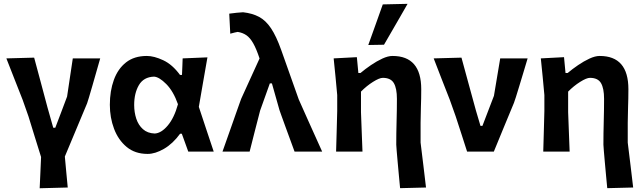

<svg xmlns="http://www.w3.org/2000/svg" viewBox="-20 -810 3441 1026"><path d="M192 196Q194 154 195.8 113.5Q197.5 73 199.5 29Q182.5 -25 165.5 -80Q148.5 -135 132 -188.5L101 -276.5Q79.5 -331 57.5 -387Q35.5 -443 14 -498L162.5 -502Q178.5 -442.5 197.5 -371.8Q216.5 -301 233.5 -237L264.5 -127.5H275.5Q291.5 -169.5 307.2 -210.8Q323 -252 338.5 -294Q346 -345.5 353.8 -396.5Q361.5 -447.5 369 -498H515.5Q506.5 -466 495.2 -427Q484 -388 473.5 -351.2Q463 -314.5 455.2 -288.8Q447.5 -263 445.5 -258Q415.5 -186.5 385.8 -115.2Q356 -44 326.5 26.5Q330.5 70 334.2 110Q338 150 342 192Z M769 12.5Q701.5 12.5 656.8 -24.8Q612 -62 589.5 -121.8Q567 -181.5 567 -250Q567 -324 588.5 -383.2Q610 -442.5 653.8 -476.8Q697.5 -511 764.5 -511Q803.5 -511 852.5 -488Q901.5 -465 942 -409.5H952.5Q953.5 -434.5 954.5 -456.5Q955.5 -478.5 956 -498L1088.5 -503.5Q1077 -437.5 1065 -369Q1053 -300.5 1042.5 -239Q1062 -179.5 1082 -119.8Q1102 -60 1122 0H986Q977.5 -24 969 -47.2Q960.5 -70.5 951.5 -95.5H942.5Q903.5 -42 856.5 -14.8Q809.5 12.5 769 12.5ZM806.5 -96.5Q841.5 -98 876.2 -139Q911 -180 931 -253Q906.5 -322.5 868.5 -360.8Q830.5 -399 803 -400.5Q747.5 -398.5 722.2 -355.2Q697 -312 697 -249Q697 -210 708.2 -175.8Q719.5 -141.5 743.8 -119.8Q768 -98 806.5 -96.5Z M1169 0Q1178.5 -27 1191.2 -62.8Q1204 -98.5 1217 -135.8Q1230 -173 1241.5 -205.5Q1253 -238 1260.5 -259Q1268 -280 1269 -282.5Q1292 -333 1317 -388Q1342 -443 1367 -497.5Q1350 -549 1333.2 -578.5Q1316.5 -608 1296.5 -621.8Q1276.5 -635.5 1250 -639.5Q1247 -639.5 1234.2 -636.2Q1221.5 -633 1210.5 -630L1205 -737Q1220 -739 1244.8 -741.8Q1269.5 -744.5 1279 -744.5Q1328.5 -739 1364.5 -719.8Q1400.5 -700.5 1428.5 -658.5Q1456.5 -616.5 1482.5 -543.5L1576.5 -278.5Q1605.5 -213.5 1626.5 -166.5Q1647.5 -119.5 1665.2 -80.5Q1683 -41.5 1701.5 0H1554Q1544 -28 1530.5 -64.2Q1517 -100.5 1504.5 -135.2Q1492 -170 1483.2 -194Q1474.5 -218 1473.5 -221.5L1433 -364.5H1422L1370 -219Q1355.5 -163.5 1341.5 -108.5Q1327.5 -53.5 1314 0Z M2118 195.5Q2115 167 2111.8 130.2Q2108.5 93.5 2105.2 58Q2102 22.5 2099.8 -3.8Q2097.5 -30 2097.5 -37Q2097.5 -97 2099.2 -159.2Q2101 -221.5 2101 -281.5Q2101 -338 2084.5 -366Q2068 -394 2025.5 -394Q2007.5 -394 1973.2 -372.5Q1939 -351 1909 -320.5V-210.5Q1911 -154 1913 -104Q1915 -54 1917 0H1776Q1777.5 -54.5 1779 -104.8Q1780.5 -155 1782 -217V-302Q1778 -350 1773 -398.8Q1768 -447.5 1763 -498L1887 -504.5L1895 -420H1906.5Q1931.5 -441 1962.2 -462Q1993 -483 2023.2 -497Q2053.5 -511 2077.5 -511Q2231 -511 2231 -333.5Q2231 -283 2229.2 -237Q2227.5 -191 2227.5 -154V-48Q2235.5 17.5 2242.5 74.5Q2249.5 131.5 2256.5 192ZM1948 -569.5Q1967.5 -623.5 1986.8 -677.8Q2006 -732 2025.5 -786.5L2158 -789.5Q2140.5 -758.5 2118.5 -720.5Q2096.5 -682.5 2074 -643.5Q2051.5 -604.5 2032 -571Z M2476 0Q2461 -46.5 2445.5 -94.8Q2430 -143 2415 -188.5L2383.5 -277Q2362 -331.5 2340.2 -387.5Q2318.5 -443.5 2297.5 -498L2446 -502Q2462.5 -442 2483.2 -365.5Q2504 -289 2523.5 -218.5L2547.5 -137.5H2558L2619.5 -298Q2636.5 -398 2653 -498H2799.5Q2790 -466.5 2778.5 -427.8Q2767 -389 2755.8 -352.8Q2744.5 -316.5 2736.8 -291Q2729 -265.5 2726.5 -260.5Q2699.5 -195.5 2672.5 -130.2Q2645.5 -65 2619 0Z M3225 195.5Q3222 167 3218.8 130.2Q3215.5 93.5 3212.2 58Q3209 22.5 3206.8 -3.8Q3204.5 -30 3204.5 -37Q3204.5 -97 3206.2 -159.2Q3208 -221.5 3208 -281.5Q3208 -338 3191.5 -366Q3175 -394 3132.5 -394Q3114.5 -394 3080.2 -372.5Q3046 -351 3016 -320.5V-210.5Q3018 -154 3020 -104Q3022 -54 3024 0H2883Q2884.5 -54.5 2886 -104.8Q2887.5 -155 2889 -217V-302Q2885 -350 2880 -398.8Q2875 -447.5 2870 -498L2994 -504.5L3002 -420H3013.5Q3038.5 -441 3069.2 -462Q3100 -483 3130.2 -497Q3160.5 -511 3184.5 -511Q3338 -511 3338 -333.5Q3338 -283 3336.2 -237Q3334.5 -191 3334.5 -154V-48Q3342.5 17.5 3349.5 74.5Q3356.5 131.5 3363.5 192Z"/></svg>

Font: Commissioner Loud SemiBold
Style: Regular
Weight: 600
Designer: Kostas Bartsokas
Foundry: Kostas Bartsokas
Version: Version 1.000; ttfautohint (v1.8.3)